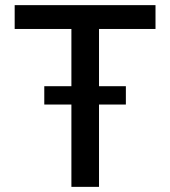

<svg xmlns="http://www.w3.org/2000/svg" viewBox="-20 -727 662 747"><path d="M37.1 -707H585V-614.3H365.2V-391.6H469.7V-320.3H365.2V0H257.8V-320.3H152.3V-391.6H257.8V-614.3H37.1Z"/></svg>

Font: WEMIX Pretendard Medium
Style: Regular
Weight: 500
Designer: Base glyphs from Inter by Rasmus Andersson; Hangeul glyphs from Noto Sans CJK(Source Han Sans) by Jang Soo-young and Kan
Foundry: Kil Hyung-jin
Version: Version 1.000